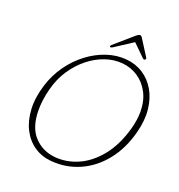

<svg xmlns="http://www.w3.org/2000/svg" viewBox="-156 -1007 1072 1152"><g transform="rotate(20 380.5 -431.0)"><path d="M514 -713Q574.5 -708 622.2 -677.5Q670 -647 700 -595.8Q730 -544.5 737.5 -476.2Q745 -408 724 -327Q694.5 -213 631 -133.5Q567.5 -54 481.2 -15.8Q395 22.5 296.5 14Q235 8.5 187.5 -24Q140 -56.5 112 -111.5Q84 -166.5 80.2 -239Q76.5 -311.5 103 -396.5Q126 -470 169.2 -530.5Q212.5 -591 269 -633.8Q325.5 -676.5 388.5 -697.5Q451.5 -718.5 514 -713ZM313.5 -15.5Q389.5 -9.5 462.2 -42.2Q535 -75 593.5 -147.8Q652 -220.5 684 -334Q692.5 -364.5 696.5 -392.5Q700.5 -420.5 700.5 -446.5Q700 -516.5 672.8 -567.8Q645.5 -619 600.5 -648.5Q555.5 -678 500.5 -683Q446 -688 390.2 -669Q334.5 -650 285 -610.5Q235.5 -571 198 -514.8Q160.5 -458.5 142.5 -389.5Q131.5 -349 126.8 -313Q122 -277 122.5 -245Q123.5 -137 177.2 -79.8Q231 -22.5 313.5 -15.5ZM619 -750Q612.5 -746.5 605.5 -752.5L528 -828.5L411 -752.5Q401 -746.5 396.5 -750Q391 -755 400.5 -764L519 -867Q533 -878.5 541.5 -878.5Q549.5 -878.5 556.5 -867L622 -764Q627 -755 619 -750Z"/></g></svg>

Font: Fraunces 9pt S100 Thin
Style: Italic
Weight: 100
Italic angle: -16°
Version: Version 1.000; ttfautohint (v1.8.3)